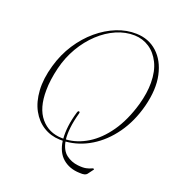

<svg xmlns="http://www.w3.org/2000/svg" viewBox="-152 -830 1005 1103"><g transform="rotate(20 350.5 -279.0)"><path d="M494.5 -711Q569.5 -709 621.8 -661.5Q674 -614 692 -531Q710 -448 682 -339Q655 -236 600.5 -159.8Q546 -83.5 474 -39.8Q402 4 321.5 10.5Q331.5 62.5 362.8 86.2Q394 110 435 114.5Q467 118 485.8 113.8Q504.5 109.5 513.8 104.8Q523 100 526.5 101.5Q532 103 528.5 108L504 141Q499 147.5 488.5 150.5Q478 153.5 457 152Q396 150 355.2 115Q314.5 80 305 11.5Q295.5 11.5 285.5 11.5Q230.5 9.5 186 -18.2Q141.5 -46 114 -96.2Q86.5 -146.5 82 -216.2Q77.5 -286 102 -371Q124 -448 165.2 -511.2Q206.5 -574.5 260.2 -619.8Q314 -665 374.2 -689Q434.5 -713 494.5 -711ZM294.5 -1Q299 -1 304 -1Q301 -35 306 -77.2Q311 -119.5 326 -169.5Q327 -173 329 -176.2Q331 -179.5 335.5 -179Q342.5 -178 339.5 -167.5Q325 -114.5 320.5 -73.5Q316 -32.5 319.5 -1.5Q387 -6 450.2 -44.8Q513.5 -83.5 564.8 -156.8Q616 -230 647 -337Q668 -412 667.5 -474.5Q667 -545 642.5 -594.5Q618 -644 577.5 -670.5Q537 -697 487.5 -698.5Q431 -700 376 -676Q321 -652 273 -607.2Q225 -562.5 189.2 -501.5Q153.5 -440.5 136 -369Q126.5 -330 121.8 -295.2Q117 -260.5 117 -229.5Q115.5 -119.5 164.8 -61.2Q214 -3 294.5 -1Z"/></g></svg>

Font: Fraunces 72pt S000 Thin
Style: Italic
Weight: 100
Italic angle: -16°
Version: Version 1.000; ttfautohint (v1.8.3)